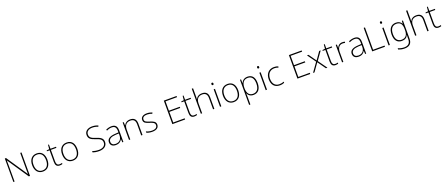

<svg xmlns="http://www.w3.org/2000/svg" viewBox="199 -3001 12731 5481"><g transform="rotate(-20 6564.5 -260.0)"><path d="M608 0V-714H570V-231C570 -181 571 -120 572 -74H570L139 -714H102V0H139V-481C139 -538 138 -587 137 -642H139L572 0Z M1233 -265C1233 -423 1162 -540 1005 -540C857 -540 769 -435 769 -265C769 -104 850 10 1000 10C1156 10 1233 -105 1233 -265ZM809 -265C809 -415 878 -505 1005 -505C1140 -505 1193 -401 1193 -265C1193 -124 1134 -25 1000 -25C871 -25 809 -122 809 -265Z M1515 -25C1446 -25 1422 -68 1422 -146V-496H1590V-530H1422V-659H1395L1383 -531L1303 -522V-496H1383V-143C1383 -43 1420 10 1512 10C1546 10 1571 4 1593 -4V-37C1572 -30 1546 -25 1515 -25Z M2142 -265C2142 -423 2071 -540 1914 -540C1766 -540 1678 -435 1678 -265C1678 -104 1759 10 1909 10C2065 10 2142 -105 2142 -265ZM1718 -265C1718 -415 1787 -505 1914 -505C2049 -505 2102 -401 2102 -265C2102 -124 2043 -25 1909 -25C1780 -25 1718 -122 1718 -265Z M2953 -182C2953 -299 2871 -338 2744 -379C2638 -414 2564 -444 2564 -545C2564 -643 2647 -688 2749 -688C2804 -688 2861 -678 2920 -652L2935 -686C2877 -712 2817 -724 2751 -724C2624 -724 2524 -662 2524 -544C2524 -426 2603 -386 2720 -348C2844 -307 2913 -275 2913 -181C2913 -75 2824 -26 2713 -26C2633 -26 2568 -41 2516 -61V-20C2563 -4 2621 10 2710 10C2846 10 2953 -54 2953 -182Z M3274 -539C3213 -539 3155 -522 3104 -498L3116 -464C3171 -491 3219 -504 3273 -504C3361 -504 3405 -459 3405 -345V-305L3305 -299C3144 -291 3053 -238 3053 -133C3053 -44 3110 10 3214 10C3319 10 3372 -37 3404 -98H3406L3413 0H3444V-353C3444 -482 3387 -539 3274 -539ZM3309 -268 3405 -272V-219C3404 -101 3343 -24 3218 -24C3139 -24 3093 -64 3093 -133C3093 -221 3173 -261 3309 -268Z M3842 -540C3739 -540 3680 -486 3655 -426H3652L3646 -530H3615V0H3654V-297C3654 -437 3723 -505 3839 -505C3933 -505 3986 -455 3986 -345V0H4025V-347C4025 -479 3959 -540 3842 -540Z M4524 -137C4524 -235 4440 -260 4349 -290C4264 -319 4202 -333 4202 -407C4202 -472 4257 -505 4348 -505C4400 -505 4458 -492 4496 -474L4511 -508C4467 -526 4412 -540 4349 -540C4235 -540 4163 -490 4163 -406C4163 -310 4235 -289 4331 -258C4422 -230 4485 -206 4485 -135C4485 -67 4437 -24 4323 -24C4261 -24 4200 -39 4150 -64V-24C4188 -6 4249 10 4322 10C4454 10 4524 -45 4524 -137Z M5320 0V-36H4971V-358H5300V-394H4971V-678H5320V-714H4932V0Z M5604 -25C5535 -25 5511 -68 5511 -146V-496H5679V-530H5511V-659H5484L5472 -531L5392 -522V-496H5472V-143C5472 -43 5509 10 5601 10C5635 10 5660 4 5682 -4V-37C5661 -30 5635 -25 5604 -25Z M5837 -504V-760H5798V0H5837V-297C5837 -437 5906 -505 6022 -505C6116 -505 6169 -455 6169 -345V0H6208V-347C6208 -479 6142 -539 6025 -539C5921 -539 5860 -488 5837 -426H5834C5835 -454 5837 -475 5837 -504Z M6399 -724C6378 -724 6369 -709 6369 -688C6369 -667 6378 -652 6399 -652C6424 -652 6431 -667 6431 -688C6431 -709 6424 -724 6399 -724ZM6419 -530H6380V0H6419Z M7030 -265C7030 -423 6959 -540 6802 -540C6654 -540 6566 -435 6566 -265C6566 -104 6647 10 6797 10C6953 10 7030 -105 7030 -265ZM6606 -265C6606 -415 6675 -505 6802 -505C6937 -505 6990 -401 6990 -265C6990 -124 6931 -25 6797 -25C6668 -25 6606 -122 6606 -265Z M7407 -540C7302 -540 7241 -480 7217 -414H7215L7211 -530H7179V234H7217V16C7217 -23 7217 -66 7215 -106H7217C7241 -42 7299 10 7399 10C7539 10 7622 -90 7622 -269C7622 -447 7546 -540 7407 -540ZM7404 -505C7522 -505 7582 -425 7582 -269C7582 -111 7514 -25 7397 -25C7282 -25 7217 -101 7217 -263V-269C7218 -419 7280 -505 7404 -505Z M7787 -724C7766 -724 7757 -709 7757 -688C7757 -667 7766 -652 7787 -652C7812 -652 7819 -667 7819 -688C7819 -709 7812 -724 7787 -724ZM7807 -530H7768V0H7807Z M8198 10C8254 10 8300 -2 8334 -17V-52C8295 -36 8247 -25 8197 -25C8056 -25 7994 -127 7994 -262C7994 -407 8075 -504 8212 -504C8250 -504 8291 -497 8330 -480L8339 -515C8303 -531 8262 -540 8212 -540C8054 -540 7954 -430 7954 -262C7954 -100 8034 10 8198 10Z M9120 0V-36H8771V-358H9100V-394H8771V-678H9120V-714H8732V0Z M9399 -272 9205 0H9250L9423 -245L9597 0H9643L9448 -272L9631 -530H9585L9423 -299L9260 -530H9214Z M9893 -25C9824 -25 9800 -68 9800 -146V-496H9968V-530H9800V-659H9773L9761 -531L9681 -522V-496H9761V-143C9761 -43 9798 10 9890 10C9924 10 9949 4 9971 -4V-37C9950 -30 9924 -25 9893 -25Z M10288 -538C10205 -538 10150 -490 10128 -429H10125L10122 -530H10088V0H10126V-295C10126 -421 10181 -502 10286 -502C10314 -502 10335 -499 10358 -492L10365 -528C10342 -534 10317 -538 10288 -538Z M10650 -539C10589 -539 10531 -522 10480 -498L10492 -464C10547 -491 10595 -504 10649 -504C10737 -504 10781 -459 10781 -345V-305L10681 -299C10520 -291 10429 -238 10429 -133C10429 -44 10486 10 10590 10C10695 10 10748 -37 10780 -98H10782L10789 0H10820V-353C10820 -482 10763 -539 10650 -539ZM10685 -268 10781 -272V-219C10780 -101 10719 -24 10594 -24C10515 -24 10469 -64 10469 -133C10469 -221 10549 -261 10685 -268Z M11004 0H11391V-36H11043V-714H11004Z M11520 -724C11499 -724 11490 -709 11490 -688C11490 -667 11499 -652 11520 -652C11545 -652 11552 -667 11552 -688C11552 -709 11545 -724 11520 -724ZM11540 -530H11501V0H11540Z M11916 -540C11765 -540 11687 -432 11687 -258C11687 -83 11768 10 11905 10C11999 10 12063 -30 12090 -108H12093C12091 -74 12090 -49 12090 -15V23C12090 134 12038 205 11906 205C11831 205 11767 187 11718 163V204C11767 224 11825 240 11905 240C12066 240 12129 154 12129 22V-530H12097L12091 -443H12088C12058 -500 12007 -540 11916 -540ZM11918 -505C12048 -505 12091 -418 12091 -289V-246C12091 -132 12054 -25 11908 -25C11791 -25 11727 -106 11727 -258C11727 -413 11789 -505 11918 -505Z M12347 -504V-760H12308V0H12347V-297C12347 -437 12416 -505 12532 -505C12626 -505 12679 -455 12679 -345V0H12718V-347C12718 -479 12652 -539 12535 -539C12431 -539 12370 -488 12347 -426H12344C12345 -454 12347 -475 12347 -504Z M13024 -25C12955 -25 12931 -68 12931 -146V-496H13099V-530H12931V-659H12904L12892 -531L12812 -522V-496H12892V-143C12892 -43 12929 10 13021 10C13055 10 13080 4 13102 -4V-37C13081 -30 13055 -25 13024 -25Z"/></g></svg>

Font: Noto Sans Ethiopic ExtraLight
Style: Regular
Weight: 200
Designer: Monotype Design Team
Foundry: Monotype Imaging Inc.
Version: Version 2.102